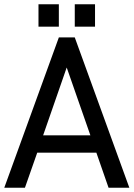

<svg xmlns="http://www.w3.org/2000/svg" viewBox="-27 -877 631 907"><path d="M251 -856.9V-751H154.8V-856.9ZM421.9 -856.9V-751H326.2V-856.9ZM148.9 -155.8 90.8 9.8H-6.8L251 -700.2H326.2L584 9.8H485.8L428.2 -155.8ZM288.1 -558.1 176.8 -237.8H399.9Z"/></svg>

Font: D-DIN-PRO Medium
Style: Regular
Weight: 500
Designer: datto
Foundry: CyberFei
Version: Version 1.000;hotconv 1.0.109;makeotfexe 2.5.65596